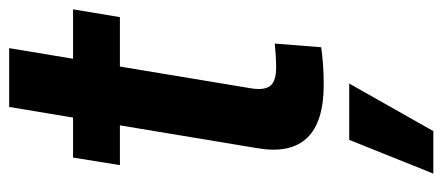

<svg xmlns="http://www.w3.org/2000/svg" viewBox="-286 -418 941 408"><g transform="rotate(-90 184.0 -214.5)"><path d="M367.7 -529.3 351.1 -429.7H36.6L52.7 -529.3ZM160.2 -665H285.2L199.7 -150.4Q195.3 -122.1 205.3 -109.9Q215.3 -97.7 244.6 -97.7Q254.9 -97.7 270 -98.6Q285.2 -99.6 294.9 -100.6L287.1 -2Q270.5 0.5 249.3 2Q228 3.4 207.5 3.4Q128.4 3.4 94.7 -31.7Q61 -66.9 72.3 -135.7ZM18.6 236.3 90.3 57.6H210L108.9 236.3Z"/></g></svg>

Font: Inter 24pt SemiBold
Style: Italic
Weight: 600
Italic angle: -9.3988°
Designer: Rasmus Andersson
Foundry: rsms
Version: Version 4.001;git-66647c0bb